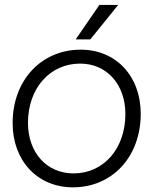

<svg xmlns="http://www.w3.org/2000/svg" viewBox="-20 -763 634 794"><path d="M281.7 11.7C444.3 11.7 562 -114.7 562 -292.5C562 -448.2 459.5 -557.6 314 -557.6C150.4 -557.6 32.2 -430.7 32.2 -253.9C32.2 -97.7 135.3 11.7 281.7 11.7ZM95.7 -254.9C95.7 -397.5 186 -500 311.5 -500C421.4 -500 498.5 -414.1 498.5 -291.5C498.5 -148.4 408.7 -45.9 284.2 -45.9C173.3 -45.9 95.7 -131.8 95.7 -254.9ZM293 -600.1H353.5L468.8 -742.7H391.1Z"/></svg>

Font: Guggenheim Sans Display Light
Style: Italic
Weight: 300
Italic angle: -7°
Designer: Modified by Tom Baber under direction of Pentagram Design 2023
Foundry: rsms
Version: Version 1.001;Glyphs 3.1.2 (3151)